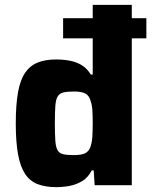

<svg xmlns="http://www.w3.org/2000/svg" viewBox="-20 -763 625 791"><path d="M240 -605V-688H583V-605ZM212 8Q168 8 136 -4Q104 -16 84 -45.5Q64 -75 54.5 -126Q45 -177 45 -254Q45 -330 54 -381.5Q63 -433 83 -462.5Q103 -492 134.5 -505Q166 -518 211 -518Q241 -518 267.5 -513Q294 -508 316 -495Q338 -482 354 -456H362V-743H523V0H370L366 -61H358Q343 -32 319.5 -17.5Q296 -3 268.5 2.5Q241 8 212 8ZM284 -124Q315 -124 330.5 -131.5Q346 -139 353 -159Q359 -177 360.5 -200.5Q362 -224 362 -255Q362 -286 360.5 -309Q359 -332 353 -348Q347 -370 331 -378Q315 -386 284 -386Q257 -386 241 -382Q225 -378 217.5 -365.5Q210 -353 208 -327Q206 -301 206 -255Q206 -209 208 -182.5Q210 -156 217.5 -143.5Q225 -131 241 -127.5Q257 -124 284 -124Z"/></svg>

Font: Saira Thin
Style: Bold
Weight: 700
Version: Version 1.101